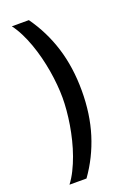

<svg xmlns="http://www.w3.org/2000/svg" viewBox="-169 -818 716 1032"><g transform="rotate(-20 189.0 -302.0)"><path d="M137.8 -754.6Q205.6 -659.8 240.6 -547.6Q275.6 -435.4 275.6 -301.5Q275.6 -168 240.6 -55.8Q205.6 56.5 137.8 151.3H40.5Q61.8 123.2 79.2 88.2Q96.6 53.3 110.6 14.2Q124.6 -24.9 134.9 -66.4Q145.2 -108 152 -149Q158.7 -190 162.1 -228.9Q165.5 -267.8 165.5 -301.5Q165.5 -336.6 161.9 -376.1Q158.4 -415.5 151.5 -456.7Q144.5 -497.9 134.1 -539.2Q123.6 -580.6 109.7 -619.3Q95.9 -658 78.5 -692.6Q61.1 -727.3 40.5 -754.6Z"/></g></svg>

Font: Inter P Medium
Style: Regular
Weight: 500
Designer: Rasmus Andersson
Foundry: rsms
Version: Version 3.018;git-588b23468